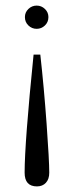

<svg xmlns="http://www.w3.org/2000/svg" viewBox="-20 -464 265 686"><path d="M153 -403Q153 -385 140.5 -373Q128 -361 111 -361Q94 -361 81.5 -373Q69 -385 69 -403Q69 -420 81.5 -432Q94 -444 111 -444Q128 -444 140.5 -432Q153 -420 153 -403ZM124 -269Q137 -153 146.5 -21.5Q156 110 156 153Q156 176 144 189Q132 202 112 202Q68 202 68 153Q68 47 100 -269Z"/></svg>

Font: Arapey Thin
Style: Regular
Weight: 100
Designer: Eduardo Rodriguez Tunni
Foundry: Eduardo Rodriguez Tunni
Version: Version 4.000;hotconv 1.0.109;makeotfexe 2.5.65596